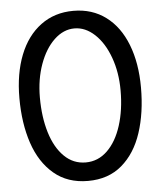

<svg xmlns="http://www.w3.org/2000/svg" viewBox="-53 -781 706 840"><g transform="rotate(-5 300.0 -361.5)"><path d="M32 -375Q32 -482.5 64 -563.8Q96 -645 156.8 -690Q217.5 -735 300 -735Q382.5 -735 442.5 -690.2Q502.5 -645.5 534.2 -564Q566 -482.5 566 -375Q566 -264 537.2 -176.8Q508.5 -89.5 449 -38.8Q389.5 12 300 12Q210.5 12 150.5 -38.8Q90.5 -89.5 61.2 -176.8Q32 -264 32 -375ZM476 -370Q476 -449.5 452 -515.5Q428 -581.5 387 -619.8Q346 -658 298 -658Q250 -658 209.5 -619.8Q169 -581.5 145.2 -515.5Q121.5 -449.5 121.5 -370Q121.5 -284 142.2 -215.8Q163 -147.5 202.8 -108.5Q242.5 -69.5 297 -69.5Q351.5 -69.5 392 -108.8Q432.5 -148 454.2 -216.2Q476 -284.5 476 -370Z"/></g></svg>

Font: JuliaMono
Style: Regular
Weight: 400
Monospace: yes
Designer: cormullion
Foundry: corm
Version: Version 0.055; ttfautohint (v1.8.4)